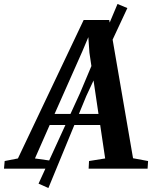

<svg xmlns="http://www.w3.org/2000/svg" viewBox="-92 -847 764 964"><path d="M-72 0 -68.5 -38.5 -2 -51.5 328 -746.5H456.5L576 -52.5L651.5 -38.5L649 0H353L355 -38.5L436 -51.5L411 -219.5H157.5L83.5 -51.5L175 -38.5L171.5 0ZM182 -275H402.5L357 -582.5L351.5 -660.5L322 -590.5ZM101.5 75 309.5 -379 498 -827 547.5 -806.5 341.5 -365.5 151 97Z"/></svg>

Font: Merriweather 48pt SemiBold
Style: Italic
Weight: 600
Italic angle: -7.8°
Designer: Eben Sorkin
Foundry: Eben Sorkin
Version: Version 2.101